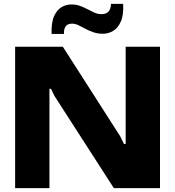

<svg xmlns="http://www.w3.org/2000/svg" viewBox="-20 -970 903 990"><path d="M58 0V-729H304L600 -267L619 -228H628V-729H805V0H567L261 -475L243 -512H235V0ZM511 -796Q483 -796 460.5 -804Q438 -812 419.5 -822Q401 -832 384.5 -840Q368 -848 351 -848Q326 -848 317 -831.5Q308 -815 310 -795H246Q244 -854 259 -887Q274 -920 298 -933.5Q322 -947 347 -947Q373 -947 393 -939.5Q413 -932 431 -922.5Q449 -913 466.5 -905Q484 -897 504 -897Q527 -897 539.5 -910.5Q552 -924 552 -950H615Q618 -893 603 -859Q588 -825 563 -810.5Q538 -796 511 -796Z"/></svg>

Font: Hubot Sans SemiExpanded
Style: Bold
Weight: 700
Width: 6
Designer: Deni Anggara
Foundry: GitHub, Inc., Subsidiary of Microsoft Corporation
Version: Version 2.000